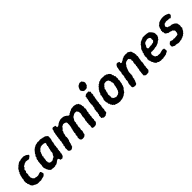

<svg xmlns="http://www.w3.org/2000/svg" viewBox="294 -2067 3419 3419"><g transform="rotate(-45 2003.5 -358.0)"><path d="M174 11 168 12 142 3 127 -3 115 -10 101 -20 82 -24 72 -40 64 -45 52 -66 53 -73 47 -87 42 -104 31 -118 38 -130 29 -142 28 -157 29 -173 27 -194 35 -211 39 -224 38 -248 45 -273 50 -293 52 -308 60 -322 61 -332 68 -351 81 -360V-380L96 -393L99 -404L110 -421L121 -433L139 -442L141 -456L157 -461L170 -472L189 -486L205 -495L225 -499H243L252 -505L272 -509L285 -508L307 -510L326 -511L346 -505L357 -500L372 -497L384 -490L396 -479L413 -470L417 -451L406 -436L391 -426L371 -410L363 -406L330 -412L313 -414L291 -417L275 -410L248 -402L234 -388L218 -385L204 -369L205 -359L190 -346L181 -339L173 -323L177 -307L173 -290L165 -282L157 -268L162 -239L157 -211L148 -194L155 -186L154 -166L152 -151L163 -137L162 -125L175 -118L178 -109L191 -100L199 -92L223 -94L232 -87L251 -86L273 -85L292 -91L312 -98L326 -101L342 -105L354 -92L359 -78L360 -69L367 -58L365 -40L346 -19L324 -5L302 -1L271 6L256 13H239L217 10L198 12Z M603 13H585L554 12L544 8L521 9L512 6L494 -4L486 -16L471 -32L467 -46L458 -59L452 -72V-88L442 -100L439 -121L446 -135L437 -148L448 -169V-181L447 -200L449 -217L452 -247L453 -270L461 -277L460 -300L466 -317L482 -337L481 -358L491 -370L505 -384L507 -399L518 -411L527 -421L535 -432L550 -450L562 -462L576 -470L580 -476L599 -484L617 -496L637 -503L664 -507L684 -514L718 -509L738 -514H760L769 -507L783 -509L797 -502L810 -504L824 -496H838L865 -484L874 -474L885 -467L897 -451V-422L894 -408L896 -396L889 -366L881 -345L879 -329L877 -315L879 -298L868 -285V-263L861 -254L867 -237L859 -213L860 -201V-179L849 -163L855 -148L844 -128L853 -120L845 -95L840 -81L845 -66L838 -54L836 -41L824 -16L809 -8L800 5L769 1L752 -1V-14L740 -38L729 -47L713 -41L695 -32L682 -21L664 -8L638 5L620 4ZM605 -91 631 -95 641 -92 657 -101 671 -112 685 -117 697 -123 708 -134 713 -151 718 -159 732 -179 737 -186 741 -220 737 -228 745 -246 747 -261 752 -272V-288L758 -301L761 -319L768 -334L760 -341L770 -361L769 -373L778 -385L774 -406L757 -412L744 -417L732 -416L705 -420L685 -415L666 -414L656 -403L638 -396L629 -385L622 -374L606 -365L599 -340L591 -325L585 -311L584 -299L578 -291L571 -272L579 -257L566 -236L569 -213L564 -199L566 -188L558 -169L561 -155L565 -145L562 -132L564 -125L578 -109V-101L599 -97Z M1120 -454H1146L1157 -460L1169 -467L1183 -480L1197 -487L1213 -497L1229 -501L1242 -506L1264 -512H1276L1309 -510L1337 -506L1346 -500L1362 -496L1370 -487L1384 -480L1401 -462L1419 -453L1439 -456L1443 -467L1467 -476L1478 -486L1496 -490L1511 -498L1523 -506L1549 -511L1556 -509L1570 -512L1596 -514L1610 -510H1620L1634 -504L1652 -503L1659 -491L1668 -487L1686 -479V-465L1700 -452L1699 -441L1708 -424L1704 -414L1709 -395L1715 -381L1711 -368L1706 -347L1714 -334L1711 -314L1705 -291L1698 -275L1701 -257L1698 -240L1687 -223L1695 -211L1685 -192L1687 -180L1689 -162L1680 -139L1681 -118L1680 -102L1684 -93L1672 -72L1677 -56L1673 -33L1662 -19L1648 -4L1630 6H1613L1603 9L1580 7L1568 4L1556 -1L1551 -15L1552 -30L1558 -55L1556 -78L1553 -92L1560 -113L1555 -129L1563 -148L1560 -162L1563 -179L1562 -189L1573 -209L1574 -228L1576 -240V-260L1577 -283L1585 -297L1584 -311L1593 -326L1588 -340V-357V-374L1579 -384L1572 -395L1569 -406L1553 -410L1525 -413L1521 -409L1507 -410L1491 -400L1472 -389L1461 -383L1446 -367L1442 -358L1435 -342L1420 -328L1421 -315L1413 -303L1416 -273L1404 -255V-248L1408 -225L1398 -214L1397 -196L1394 -184L1398 -169L1396 -153L1393 -136L1386 -120L1393 -102L1392 -91L1389 -76L1384 -61L1378 -48L1377 -23L1366 -11L1347 5L1331 10L1318 12L1294 13L1280 9L1267 4L1261 -5L1253 -16L1250 -46V-61L1252 -74L1263 -90L1258 -107V-121L1266 -135L1273 -155L1266 -171L1274 -184L1273 -200L1279 -211V-225L1289 -243L1287 -262L1294 -271L1299 -298L1302 -321L1304 -340L1302 -356L1305 -373L1302 -384L1294 -401L1275 -408L1257 -415L1231 -416L1214 -406L1194 -398L1190 -387L1182 -381L1171 -364L1154 -350L1145 -343V-327L1138 -313L1127 -298V-285L1122 -257L1115 -242L1112 -224L1117 -210L1114 -185L1111 -163L1106 -151L1105 -139L1093 -125V-107L1084 -93L1087 -80L1076 -62V-49L1068 -38L1066 -27L1063 -15L1049 -10L1040 0L1030 4L1010 11L993 4L979 -2L971 -13L963 -19V-42L964 -62L961 -80L964 -97L971 -109L974 -128L969 -141L977 -154L984 -163L982 -183L989 -207L994 -225L992 -238L991 -251L997 -266L999 -281L997 -297L1005 -314L1002 -332L1009 -347L1008 -363L1012 -377L1011 -390L1021 -408L1018 -420L1020 -435L1032 -453L1033 -463L1039 -492L1050 -498L1067 -507L1097 -498H1114L1118 -484Z M1925 -570 1912 -576 1902 -583 1893 -596 1882 -608 1881 -617 1873 -628 1878 -644 1882 -653 1889 -673 1898 -688 1906 -700 1920 -712 1932 -717 1949 -725 1957 -732 1968 -729 1982 -727 2002 -726 2008 -713 2018 -703 2027 -691 2031 -684 2034 -670 2036 -660 2032 -645 2026 -624 2020 -606 2005 -595 1998 -587 1989 -576 1970 -571 1956 -570ZM1843 13 1827 12 1821 1 1798 -8 1793 -17 1796 -41 1795 -61V-72L1808 -89L1806 -105L1814 -126L1815 -143L1812 -166L1820 -186L1817 -198L1824 -221L1835 -230L1832 -244L1835 -259L1838 -275L1843 -294L1838 -308L1843 -329L1838 -341L1846 -358L1844 -375L1853 -390L1851 -407L1861 -424L1857 -445L1866 -457L1865 -484L1879 -491L1894 -503L1907 -508L1934 -509L1961 -511L1970 -503L1977 -490L1992 -477L1979 -450L1984 -438V-422L1983 -404L1971 -392L1976 -372L1972 -360L1967 -343L1964 -324L1962 -305L1957 -295L1960 -277L1952 -260L1957 -248L1952 -230L1945 -214L1951 -206L1946 -192L1948 -170L1941 -158L1938 -132L1934 -111L1940 -101L1934 -78L1928 -67V-48L1927 -24L1908 -8L1894 -3L1885 8L1870 11Z M2241 16 2220 13 2203 12 2183 6 2165 4 2153 -7H2130L2118 -20L2115 -28L2096 -37L2094 -46L2090 -56L2075 -72L2076 -86L2071 -97L2059 -107L2064 -128L2058 -140L2053 -154L2052 -165L2053 -183L2050 -207L2064 -237L2069 -264L2071 -276L2078 -295L2071 -306L2079 -325L2091 -338L2093 -351L2102 -371L2103 -382L2118 -390L2123 -412L2138 -419L2148 -434L2156 -447L2171 -453L2177 -467L2196 -474L2210 -482L2218 -496L2243 -498L2260 -505L2280 -512L2295 -510H2319L2344 -507L2363 -512L2376 -502H2389L2412 -495L2419 -485L2434 -480L2446 -471L2454 -461L2463 -452L2472 -434L2473 -419L2474 -411L2488 -394L2481 -379L2493 -370L2499 -356L2495 -343L2496 -326L2500 -308L2493 -293L2491 -272L2496 -261L2489 -231L2485 -208V-194L2477 -178L2473 -164L2470 -144L2458 -127L2457 -114L2446 -104L2432 -92L2426 -79L2413 -64L2407 -49L2392 -42L2373 -29L2358 -16L2338 -8L2328 -2L2309 2L2296 10L2276 9L2259 12ZM2242 -89 2277 -97 2297 -100 2308 -110 2324 -117 2336 -137 2350 -153 2346 -162 2354 -174 2360 -188 2362 -207 2366 -214 2372 -244 2373 -267 2383 -281V-289L2382 -320L2374 -327V-353L2369 -368L2361 -377L2363 -393L2345 -397L2344 -404L2312 -415L2285 -412L2260 -407L2245 -389L2233 -376L2222 -371L2220 -357L2207 -346L2200 -332L2204 -316L2198 -304L2193 -286L2185 -275L2190 -262L2179 -237L2173 -211L2182 -203L2175 -184L2181 -174L2180 -160L2175 -142L2188 -134L2186 -121L2210 -106L2224 -99L2235 -98Z M2650 -487 2664 -501 2669 -505 2699 -506 2717 -496 2730 -490 2725 -462 2754 -452 2765 -464 2780 -469 2796 -478 2807 -489 2824 -494 2837 -499 2850 -507 2873 -508 2880 -511H2909L2928 -507L2940 -512L2952 -508L2971 -498L2979 -491L2994 -485L3001 -470L3013 -463L3009 -447L3016 -442L3018 -424L3026 -412L3024 -395L3028 -384L3030 -362L3021 -351L3031 -338L3028 -323L3021 -289L3018 -274V-265L3015 -247L3009 -228L3011 -214L3012 -200L3010 -182L3007 -167L3003 -148L2998 -132L2999 -118L3000 -102L2992 -89L2995 -70L2992 -58V-29L2982 -16L2969 -2L2957 6L2943 8H2922L2900 10L2884 3L2881 -5L2863 -11L2862 -34L2864 -52L2865 -67V-81L2872 -95L2868 -106L2871 -121L2872 -136L2879 -151L2882 -165L2880 -185L2887 -198L2891 -217L2885 -234L2898 -246L2893 -265L2895 -293L2897 -306L2903 -322L2908 -335L2903 -347L2899 -361L2908 -378L2888 -402L2887 -409L2874 -418L2846 -416L2827 -410L2811 -408L2796 -392L2786 -389L2779 -373L2769 -358L2756 -346L2752 -330L2742 -319L2743 -308L2735 -292L2724 -261L2720 -244L2718 -234L2721 -214L2715 -201L2719 -181L2714 -164L2716 -155L2703 -132L2701 -123L2699 -105L2702 -92L2690 -80V-62L2685 -54L2676 -36L2667 -11L2664 -7L2649 5H2639L2621 10L2603 4L2588 2L2570 -8L2572 -14L2565 -28L2569 -58L2568 -72L2569 -86L2573 -107L2577 -121L2584 -132L2587 -150L2589 -162L2585 -182L2590 -193L2595 -210L2596 -223V-236L2606 -251L2607 -273V-285V-302L2610 -318L2614 -329L2622 -345L2617 -360L2622 -372L2618 -394L2625 -404L2627 -422L2633 -435L2630 -449L2637 -464Z M3256 13 3251 7 3224 8 3216 -2 3210 -9 3192 -10 3176 -19 3166 -33 3161 -40 3149 -50 3151 -65 3141 -76 3136 -85 3128 -99 3130 -114 3125 -125 3115 -138 3119 -153 3113 -166 3122 -191 3124 -218 3119 -243 3128 -263 3127 -278 3139 -289V-310L3141 -322L3155 -340L3152 -349L3161 -368L3163 -381L3177 -392L3189 -408L3203 -422L3207 -434L3213 -443L3232 -456L3240 -465L3250 -476L3268 -479L3279 -489L3300 -493L3310 -498L3321 -506L3340 -508L3370 -507L3388 -508L3405 -505L3424 -504H3429L3441 -500L3464 -496L3476 -491L3484 -479L3497 -470L3504 -459L3517 -449L3515 -436L3531 -428L3532 -412L3537 -403L3535 -387L3537 -362L3536 -343L3528 -330L3522 -312L3509 -304L3504 -289L3493 -279L3480 -275L3465 -264L3452 -252L3438 -244L3432 -242L3409 -233L3394 -227L3371 -222L3364 -225L3346 -221L3328 -215L3314 -214L3294 -215L3274 -212L3261 -216L3243 -212L3232 -194L3226 -177L3230 -164L3228 -151L3236 -137L3241 -123L3243 -112L3257 -105L3267 -102L3277 -90L3282 -88L3296 -91L3318 -88L3351 -86L3357 -90L3380 -94L3388 -99L3409 -102L3417 -106L3440 -101L3460 -99L3458 -87L3462 -73L3464 -40L3461 -31L3436 -17L3419 -10L3412 -2L3385 3L3364 8L3345 7L3329 15L3319 14L3286 11L3282 14ZM3270 -297H3278L3299 -302L3307 -300L3320 -304L3343 -301L3357 -306L3370 -310H3388L3403 -319L3411 -327L3424 -342L3419 -370L3420 -380L3425 -389L3419 -403L3408 -415L3398 -422L3388 -424L3372 -429L3351 -428L3326 -420L3317 -419L3297 -411L3288 -402L3280 -393L3273 -378L3266 -358L3257 -349L3248 -328L3251 -320L3255 -303Z M3624 1 3606 -10 3586 -18 3578 -34 3577 -45 3582 -78 3595 -92 3605 -99 3618 -112 3646 -108 3657 -100 3666 -99 3683 -96 3702 -102 3717 -95 3750 -98 3755 -99 3775 -100 3790 -103 3807 -109 3810 -120 3822 -142 3816 -149 3824 -176 3814 -194 3816 -200 3796 -209 3791 -222 3775 -223 3754 -228 3752 -235 3718 -238 3700 -242 3695 -254 3678 -259 3668 -266 3659 -280 3653 -294 3659 -305 3645 -323 3647 -338 3652 -348 3643 -360 3656 -377 3660 -400 3664 -415 3677 -435 3675 -447 3693 -456 3707 -470 3719 -479 3724 -486 3740 -492 3753 -496 3769 -502 3785 -505 3816 -511 3824 -510 3852 -511 3870 -507 3891 -506 3909 -497 3920 -496 3935 -487 3961 -475 3960 -461 3967 -452 3955 -423 3942 -415 3935 -405 3917 -399 3904 -409 3892 -411 3873 -409H3868L3842 -414L3820 -415L3800 -408L3787 -405L3775 -404L3768 -392L3759 -381L3748 -358L3758 -345L3763 -331L3775 -319L3787 -320L3803 -311L3824 -305H3851L3872 -296H3881L3894 -284L3906 -282L3917 -271L3926 -262L3939 -248L3942 -232L3944 -220L3948 -208L3950 -186L3947 -170L3943 -157L3949 -132L3937 -116L3926 -97L3919 -80L3914 -75L3895 -56L3894 -48L3874 -39L3865 -24L3851 -22L3828 -8L3818 -5L3804 -2L3789 7H3771L3762 8L3746 12L3725 15L3695 13L3686 7L3673 6L3654 2L3639 5Z"/></g></svg>

Font: Winky Rough Medium
Style: Italic
Weight: 500
Italic angle: -8.97852°
Designer: Simon Atzbach
Foundry: typofactur
Version: Version 1.206; ttfautohint (v1.8.4.7-5d5b)